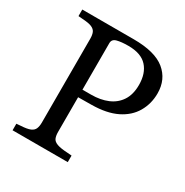

<svg xmlns="http://www.w3.org/2000/svg" viewBox="-162 -832 929 964"><g transform="rotate(30 303.0 -350.0)"><path d="M41 0V-38L65 -40Q102 -42 119.5 -49.5Q137 -57 143 -71.5Q149 -86 149 -107V-593Q149 -615 143 -629Q137 -643 119.5 -650.5Q102 -658 65 -660L41 -662V-700H339Q463 -700 521 -652.5Q579 -605 579 -524Q579 -464 550.5 -415Q522 -366 465 -338Q408 -310 321 -309L217 -308V-352H293Q347 -352 388.5 -369.5Q430 -387 453.5 -423Q477 -459 477 -514Q477 -581 442 -619.5Q407 -658 333 -658Q293 -658 268 -651.5Q243 -645 243 -622V-107Q243 -85 249 -71Q255 -57 275.5 -49.5Q296 -42 337 -40L361 -38V0Z"/></g></svg>

Font: Hedvig Letters Serif
Style: Regular
Weight: 400
Designer: Alexander Örn & Tor Weibull
Foundry: Kanon Foundry
Version: Version 1.000